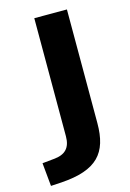

<svg xmlns="http://www.w3.org/2000/svg" viewBox="-175 -596 575 849"><g transform="rotate(-15 113.0 -171.5)"><path d="M-1 193.4C163.1 182.1 219.7 118.2 219.7 -19V-539.1H70.3V1.5C70.3 53.7 45.9 80.1 -7.8 84.5L-60.5 89.8L-50.3 196.3Z"/></g></svg>

Font: Winston
Style: Bold
Weight: 700
Designer: Vernon Adams, Kim Jin-seong, David Berlow, Cristiano Sobral
Foundry: The Winston Project Authors
Version: Version 3.004